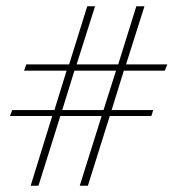

<svg xmlns="http://www.w3.org/2000/svg" viewBox="-20 -594 589 614"><path d="M78 0 147 -223H12L19 -242H154L193 -368H57L64 -388H201L259 -574H284L225 -388H358L416 -574H442L383 -388H515L507 -368H376L337 -242H470L464 -223H331L261 0H235L305 -223H173L103 0ZM311 -242 351 -368H218L179 -242Z"/></svg>

Font: Smooch Sans Light
Style: Regular
Weight: 300
Designer: Robert E. Leuschke
Foundry: Robert E. Leuschke
Version: Version 1.010; ttfautohint (v1.8.3)